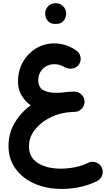

<svg xmlns="http://www.w3.org/2000/svg" viewBox="-20 -870 689 1224"><path d="M34.2 60.1Q34.2 -19 73 -85.7Q111.8 -152.3 175.8 -198.7Q138.2 -225.1 116.5 -263.7Q94.7 -302.2 94.7 -350.6Q94.7 -419.4 126 -474.4Q157.2 -529.3 209.7 -561.3Q262.2 -593.3 325.7 -593.3Q400.9 -593.3 464.4 -549.3Q486.8 -535.6 492.7 -509.3Q498.5 -482.9 484.4 -460.4Q470.7 -439.5 445.6 -433.8Q420.4 -428.2 394.5 -440.4Q361.8 -460.9 326.7 -460.9Q283.7 -460.9 253.9 -431.9Q224.1 -402.8 224.1 -357.9Q224.1 -315.9 253.4 -297.1Q282.7 -278.3 338.4 -278.3Q356 -278.3 374.5 -279.8Q412.1 -285.6 450.7 -286.1Q460 -286.6 469.2 -284.2Q470.2 -284.2 470.7 -283.7Q471.2 -283.7 471.7 -283.7Q492.2 -277.8 505.6 -260.5Q519 -243.2 519 -221.2Q519 -202.1 508.8 -186.8Q498.5 -171.4 482.4 -163.1Q470.2 -157.2 456.5 -156.7Q448.7 -156.2 439.7 -156.2Q430.7 -156.2 413.6 -153.8Q406.7 -152.8 400.4 -152.3Q337.4 -142.6 283.7 -112.1Q230 -81.5 197.3 -36.1Q164.6 9.3 164.6 63.5Q164.6 132.8 220.9 168.9Q277.3 205.1 367.7 205.1Q414.6 205.1 460.4 195.6Q506.3 186 540.5 168.5Q564.5 156.2 590.3 164.8Q616.2 173.3 627.9 196.3Q640.1 220.2 631.8 245.8Q623.5 271.5 600.1 283.7Q551.8 308.6 493.2 321.5Q434.6 334.5 374.5 334.5Q277.3 334.5 200.4 300.8Q123.5 267.1 78.9 205.6Q34.2 144 34.2 60.1ZM268.1 -785.2Q268.1 -810.1 286.6 -829.8Q305.2 -849.6 334 -849.6Q354.5 -849.6 368.9 -840.8Q383.3 -832 391.6 -819.3Q401.9 -801.8 401.9 -784.7Q401.9 -771.5 396 -755.6Q390.1 -739.7 375.7 -728.5Q361.3 -717.3 334.5 -717.3Q307.1 -717.3 293 -729Q278.8 -740.7 272.9 -755.9Q268.1 -769 268.1 -785.2Z"/></svg>

Font: Mikhak Bold
Style: Regular
Weight: 700
Designer: Amin Abedi
Version: Version 3.3